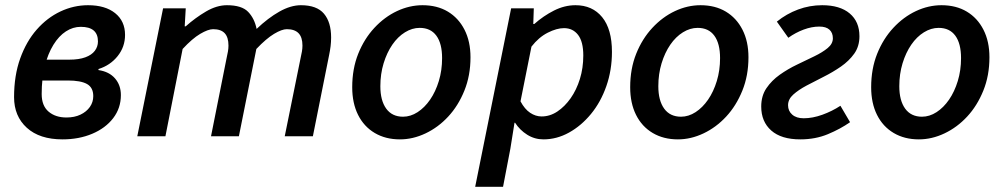

<svg xmlns="http://www.w3.org/2000/svg" viewBox="-20 -523 3853 737"><path d="M220 12Q132 12 83 -32.5Q34 -77 34 -150Q34 -233 57.5 -298.5Q81 -364 121 -409.5Q161 -455 212 -479Q263 -503 318 -503Q384 -503 422 -472.5Q460 -442 460 -389Q460 -343 431.5 -307.5Q403 -272 358 -258V-254Q399 -248 421.5 -222Q444 -196 444 -158Q444 -108 414.5 -69.5Q385 -31 334 -9.5Q283 12 220 12ZM235 -72Q266 -72 289 -83Q312 -94 325 -112.5Q338 -131 338 -154Q338 -187 314 -200.5Q290 -214 240 -214H116L130 -294H246Q283 -294 307.5 -303Q332 -312 344 -328Q356 -344 356 -364Q356 -420 290 -420Q260 -420 233 -402.5Q206 -385 185 -351Q164 -317 152 -269.5Q140 -222 140 -162Q140 -117 166.5 -94.5Q193 -72 235 -72Z M507 0 606 -491H693L689 -422H693Q730 -455 771 -479Q812 -503 851 -503Q908 -503 932.5 -477.5Q957 -452 965 -412Q1009 -454 1052.5 -478.5Q1096 -503 1135 -503Q1196 -503 1223.5 -470.5Q1251 -438 1251 -379Q1251 -362 1249 -345.5Q1247 -329 1243 -310L1181 0H1073L1133 -296Q1137 -314 1139 -325.5Q1141 -337 1141 -348Q1141 -380 1126 -395.5Q1111 -411 1081 -411Q1062 -411 1032 -393Q1002 -375 964 -335L897 0H790L849 -296Q853 -314 855 -325.5Q857 -337 857 -348Q857 -380 842.5 -395.5Q828 -411 798 -411Q779 -411 748.5 -393Q718 -375 681 -335L615 0Z M1515 12Q1460 12 1418.5 -12.5Q1377 -37 1354.5 -82Q1332 -127 1332 -188Q1332 -259 1355 -316.5Q1378 -374 1417 -416Q1456 -458 1504 -480.5Q1552 -503 1602 -503Q1658 -503 1699 -478.5Q1740 -454 1763 -409Q1786 -364 1786 -303Q1786 -233 1762.5 -175Q1739 -117 1700.5 -75.5Q1662 -34 1613.5 -11Q1565 12 1515 12ZM1527 -75Q1556 -75 1583 -92.5Q1610 -110 1631 -140.5Q1652 -171 1664.5 -212Q1677 -253 1677 -300Q1677 -356 1655 -386Q1633 -416 1591 -416Q1562 -416 1534.5 -399Q1507 -382 1486 -351.5Q1465 -321 1452.5 -280Q1440 -239 1440 -192Q1440 -137 1462.5 -106Q1485 -75 1527 -75Z M1804 194 1942 -491H2029L2027 -431H2031Q2066 -462 2106.5 -482.5Q2147 -503 2189 -503Q2254 -503 2291.5 -457Q2329 -411 2329 -324Q2329 -254 2307.5 -192.5Q2286 -131 2248.5 -85.5Q2211 -40 2164 -14Q2117 12 2066 12Q2032 12 2003.5 -6Q1975 -24 1957 -52H1955L1939 48L1911 194ZM2059 -76Q2091 -76 2119.5 -95Q2148 -114 2170.5 -146Q2193 -178 2206 -220Q2219 -262 2219 -310Q2219 -363 2199 -389Q2179 -415 2145 -415Q2117 -415 2082.5 -397.5Q2048 -380 2020 -344L1978 -134Q1994 -104 2015 -90Q2036 -76 2059 -76Z M2582 12Q2527 12 2485.5 -12.5Q2444 -37 2421.5 -82Q2399 -127 2399 -188Q2399 -259 2422 -316.5Q2445 -374 2484 -416Q2523 -458 2571 -480.5Q2619 -503 2669 -503Q2725 -503 2766 -478.5Q2807 -454 2830 -409Q2853 -364 2853 -303Q2853 -233 2829.5 -175Q2806 -117 2767.5 -75.5Q2729 -34 2680.5 -11Q2632 12 2582 12ZM2594 -75Q2623 -75 2650 -92.5Q2677 -110 2698 -140.5Q2719 -171 2731.5 -212Q2744 -253 2744 -300Q2744 -356 2722 -386Q2700 -416 2658 -416Q2629 -416 2601.5 -399Q2574 -382 2553 -351.5Q2532 -321 2519.5 -280Q2507 -239 2507 -192Q2507 -137 2529.5 -106Q2552 -75 2594 -75Z M3052 12Q2979 12 2940.5 -22Q2902 -56 2902 -114Q2902 -155 2922 -184.5Q2942 -214 2973 -236Q3004 -258 3039.5 -275Q3075 -292 3106 -307Q3137 -322 3157 -338.5Q3177 -355 3177 -376Q3177 -397 3164 -409Q3151 -421 3125 -421Q3096 -421 3065 -409.5Q3034 -398 3006 -378L2962 -440Q2999 -470 3043.5 -486.5Q3088 -503 3136 -503Q3204 -503 3241.5 -471.5Q3279 -440 3279 -384Q3279 -345 3259 -317Q3239 -289 3208 -267.5Q3177 -246 3142 -228.5Q3107 -211 3076 -194.5Q3045 -178 3025 -160Q3005 -142 3005 -119Q3005 -97 3021 -83Q3037 -69 3065 -69Q3099 -69 3136.5 -82.5Q3174 -96 3206 -117L3243 -54Q3206 -28 3158 -8Q3110 12 3052 12Z M3507 12Q3452 12 3410.5 -12.5Q3369 -37 3346.5 -82Q3324 -127 3324 -188Q3324 -259 3347 -316.5Q3370 -374 3409 -416Q3448 -458 3496 -480.5Q3544 -503 3594 -503Q3650 -503 3691 -478.5Q3732 -454 3755 -409Q3778 -364 3778 -303Q3778 -233 3754.5 -175Q3731 -117 3692.5 -75.5Q3654 -34 3605.5 -11Q3557 12 3507 12ZM3519 -75Q3548 -75 3575 -92.5Q3602 -110 3623 -140.5Q3644 -171 3656.5 -212Q3669 -253 3669 -300Q3669 -356 3647 -386Q3625 -416 3583 -416Q3554 -416 3526.5 -399Q3499 -382 3478 -351.5Q3457 -321 3444.5 -280Q3432 -239 3432 -192Q3432 -137 3454.5 -106Q3477 -75 3519 -75Z"/></svg>

Font: Source Sans 3 SemiBold
Style: Italic
Weight: 600
Italic angle: -11°
Designer: Paul D. Hunt
Foundry: Adobe
Version: Version 3.046;hotconv 1.0.118;makeotfexe 2.5.65603